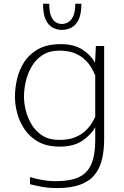

<svg xmlns="http://www.w3.org/2000/svg" viewBox="-20 -770 654 1009"><path d="M280.3 218.3Q232.9 218.3 193.4 210.4Q153.8 202.6 137.7 197.8V161.6H143.6Q161.6 168.5 199.2 175.3Q236.8 182.1 273.4 182.1Q350.1 182.1 395.3 160.6Q440.4 139.2 460.4 91.6Q480.5 43.9 480.5 -33.7Q480.5 -50.8 480.5 -67.6Q480.5 -84.5 480.5 -101.1Q459 -63 413.8 -31.2Q368.7 0.5 293 0.5Q227.5 0.5 182.6 -24.2Q137.7 -48.8 110.4 -88.6Q83 -128.4 70.8 -174.1Q58.6 -219.7 58.6 -261.7Q58.6 -307.1 69.8 -355.7Q81.1 -404.3 108.2 -445.6Q135.3 -486.8 182.1 -512.5Q229 -538.1 300.3 -538.1Q367.7 -538.1 412.1 -510Q456.5 -481.9 479.5 -440.4L483.9 -528.3H527.3V-38.1Q527.3 20.5 515.9 67.9Q504.4 115.2 477.1 148.9Q449.7 182.6 401.6 200.4Q353.5 218.3 280.3 218.3ZM291 -34.7Q340.3 -34.7 373.8 -48.3Q407.2 -62 428.5 -82Q449.7 -102.1 461.9 -122.3Q474.1 -142.6 480.5 -155.8V-373.5Q473.6 -390.1 461.2 -412.4Q448.7 -434.6 427.2 -455.6Q405.8 -476.6 372.8 -490.2Q339.8 -503.9 292 -503.9Q239.3 -503.9 203.6 -480.7Q168 -457.5 146.5 -420.7Q125 -383.8 115.5 -341.6Q106 -299.3 106 -261.7Q106 -228 115.7 -188.7Q125.5 -149.4 147 -114.3Q168.5 -79.1 203.9 -56.9Q239.3 -34.7 291 -34.7ZM305.2 -612.8Q279.8 -612.8 257.1 -624.8Q234.4 -636.7 220.2 -666.5Q206.1 -696.3 206.1 -750.5H238.8Q238.8 -707.5 248.8 -684.3Q258.8 -661.1 273.9 -652.6Q289.1 -644 305.2 -644Q321.3 -644 337.4 -652.6Q353.5 -661.1 364.5 -684.3Q375.5 -707.5 375.5 -750.5H407.7Q407.7 -696.3 393.1 -666.5Q378.4 -636.7 355 -624.8Q331.5 -612.8 305.2 -612.8Z"/></svg>

Font: Comme Thin
Style: Regular
Weight: 250
Version: Version 1.000;gftools[0.9.27]